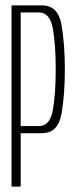

<svg xmlns="http://www.w3.org/2000/svg" viewBox="-20 -695 292 715"><path d="M23 0V-675H136Q196 -675 208.8 -603.5Q221.5 -532 221.5 -436.5Q221.5 -341.5 208.8 -270.2Q196 -199 136 -199H57V0ZM57 -225.5H125.5Q166 -225.5 176.8 -285Q187.5 -344.5 187.5 -436.5Q187.5 -528.5 176.8 -588.5Q166 -648.5 125.5 -648.5H57Z"/></svg>

Font: Anybody Condensed ExtraLight
Style: Regular
Weight: 200
Width: 3
Designer: Tyler Finck
Foundry: Etcetera Type Company
Version: Version 1.010; ttfautohint (v1.8.3) -l 8 -r 50 -G 200 -x 14 